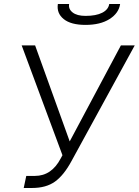

<svg xmlns="http://www.w3.org/2000/svg" viewBox="-20 -936 691 956"><path d="M405.8 -812Q333 -812 297.1 -841.1Q261.2 -870.1 268.1 -916H324.2Q319.8 -891.1 341.6 -874Q363.3 -856.9 405.8 -856.9Q458.5 -856.9 489 -872.6Q519.5 -888.2 523.9 -916H578.1Q571.3 -870.1 525.4 -841.1Q479.5 -812 405.8 -812ZM98.1 0 110.8 -60.1H153.8Q236.8 -60.1 282.2 -147L291 -163.1L87.9 -710H154.8L327.1 -231.9L582 -710H650.9L335.9 -133.8Q297.9 -63.5 253.7 -31.7Q209.5 0 139.2 0Z"/></svg>

Font: Rawline
Style: Italic
Weight: 400
Italic angle: -12°
Designer: Matt McInerney, Pablo Impallari, Rodrigo Fuenzalida
Foundry: Matt McInerney, Pablo Impallari, Rodrigo Fuenzalida
Version: Version 4.020;PS 004.020;hotconv 1.0.88;makeotf.lib2.5.64775